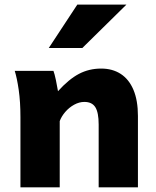

<svg xmlns="http://www.w3.org/2000/svg" viewBox="-20 -801 667 821"><path d="M401.9 -268.6Q401.9 -319.8 387.7 -342.5Q373.5 -365.2 340.8 -365.2Q318.8 -365.2 297.1 -353.3Q275.4 -341.3 259 -322.3Q242.7 -303.2 235.4 -283.2V0H67.4V-300.3Q67.4 -365.2 60.1 -416.3Q52.7 -467.3 43 -498H208.5Q213.4 -485.4 219 -458.7Q224.6 -432.1 228 -411.1Q274.4 -462.4 317.6 -485.1Q360.8 -507.8 412.6 -507.8Q460.9 -507.8 496.3 -484.9Q531.7 -461.9 550.8 -416.5Q569.8 -371.1 569.8 -305.2V0H401.9ZM520.5 -781.2 332 -595.7H188.5L310.5 -781.2Z"/></svg>

Font: Lesson One Extra
Style: Regular
Weight: 800
Designer: But Ko, Victor Gaultney, Annie Olsen, Julie Remington, Don Collingsworth, Eric Hays, Becca Hirsbrunner
Version: Version 1.100